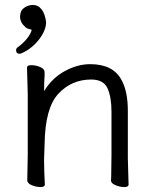

<svg xmlns="http://www.w3.org/2000/svg" viewBox="-20 -744 628 775"><path d="M496 -105 499 1Q499 11 481.5 11Q464 11 446 3.5Q428 -4 428 -16V-17Q429 -25 429 -44L430 -115V-293Q430 -352 414 -387.5Q398 -423 348 -423Q269 -423 215.5 -365.5Q162 -308 160 -162Q159 -129 158 -105V-89Q158 -59 161 1Q161 11 143.5 11Q126 11 108 3.5Q90 -4 90 -17L92 -115V-364L89 -471Q89 -481 106.5 -481Q124 -481 142 -473.5Q160 -466 160 -453V-439Q158 -411 158 -376Q190 -429 241.5 -457Q293 -485 344 -485Q436 -485 470 -422Q496 -376 496 -297ZM59 -527Q45 -527 45 -541Q45 -549 51 -553Q70 -566 87 -586Q104 -606 108 -624Q106 -625 97 -627Q88 -629 83 -634Q61 -653 61 -676.5Q61 -700 77 -712Q93 -724 113.5 -724Q134 -724 148 -706Q162 -688 166 -655Q166 -621 137 -584Q108 -547 67 -529Q63 -527 59 -527Z"/></svg>

Font: ToneOZ-Pinyin-WenKai-Regular
Style: Regular
Weight: 400
Designer: Fontworks Inc.
Foundry: ToneOZ
Version: Version 0.240331